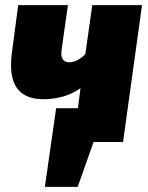

<svg xmlns="http://www.w3.org/2000/svg" viewBox="-20 -554 578 749"><path d="M534 -534 460 0H345L283 175H155L199 -132H284L294 -210Q233 -167 149 -167Q23 -167 23 -300Q23 -321 26 -345L51 -534H245L221 -365Q219 -351 219 -347Q219 -311 251 -311Q266 -311 283 -320Q300 -329 313 -343L340 -534Z"/></svg>

Font: FiraGO Heavy
Style: Italic
Weight: 900
Italic angle: -8°
Designer: bBox Type GmbH
Foundry: bBox Type GmbH
Version: Version 1.001